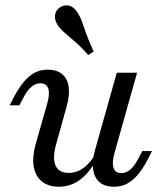

<svg xmlns="http://www.w3.org/2000/svg" viewBox="-20 -686 605 717"><path d="M200 11.3Q160.5 11.3 136.3 -8.5Q112.1 -28.2 106 -63.7Q100 -99.2 112.9 -146.8L156.5 -300Q166.9 -336.3 160.1 -355.6Q153.2 -375 130.6 -375Q112.9 -375 97.2 -361.7Q81.5 -348.4 67.7 -321.8L52.4 -292.7H16.1L33.9 -327.4Q50.8 -358.1 69 -380.2Q87.1 -402.4 108.9 -414.1Q130.6 -425.8 158.1 -425.8Q193.5 -425.8 213.3 -408.1Q233.1 -390.3 236.7 -359.7Q240.3 -329 229 -288.7L190.3 -150Q175 -96.8 187.1 -68.5Q199.2 -40.3 236.3 -40.3Q266.1 -40.3 291.5 -58.5Q316.9 -76.6 337.1 -112.9L338.7 -87.9Q312.1 -38.7 277.4 -13.7Q242.7 11.3 200 11.3ZM405.6 11.3Q370.2 11.3 350.8 -6.5Q331.5 -24.2 327.4 -55.2Q323.4 -86.3 334.7 -125L416.1 -414.5H491.9L407.3 -113.7Q397.6 -79 404 -59.3Q410.5 -39.5 433.1 -39.5Q450.8 -39.5 466.5 -52.8Q482.3 -66.1 496 -92.7L511.3 -121.8H547.6L529.8 -87.1Q513.7 -56.5 495.2 -34.3Q476.6 -12.1 455.2 -0.4Q433.9 11.3 405.6 11.3ZM309.7 -480.6Q281.5 -512.1 259.3 -531Q237.1 -550 221 -564.1Q204.8 -578.2 195.2 -592.7Q183.1 -611.3 185.5 -629.4Q187.9 -647.6 203.2 -658.1Q221 -669.4 238.3 -664.9Q255.6 -660.5 268.5 -640.3Q278.2 -626.6 285.5 -606.9Q292.7 -587.1 302.4 -559.3Q312.1 -531.5 329.8 -493.5Z"/></svg>

Font: Playfair 9pt
Style: Italic
Weight: 400
Italic angle: -15.6°
Designer: Claus Eggers Sørensen
Foundry: Claus Eggers Sørensen
Version: Version 2.001;gftools[0.9.30]